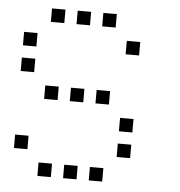

<svg xmlns="http://www.w3.org/2000/svg" viewBox="-49 -723 698 745"><g transform="rotate(5 300.0 -350.0)"><path d="M124.8 -676.2Q123.8 -676.2 123.8 -676.2Q123.8 -676.2 123.8 -675.2V-624.8Q123.8 -623.8 123.8 -623.8Q123.8 -623.8 124.8 -623.8H175.2Q176.2 -623.8 176.2 -623.8Q176.2 -623.8 176.2 -624.8V-675.2Q176.2 -676.2 176.2 -676.2Q176.2 -676.2 175.2 -676.2ZM224.8 -676.2Q223.8 -676.2 223.8 -676.2Q223.8 -676.2 223.8 -675.2V-624.8Q223.8 -623.8 223.8 -623.8Q223.8 -623.8 224.8 -623.8H275.2Q276.2 -623.8 276.2 -623.8Q276.2 -623.8 276.2 -624.8V-675.2Q276.2 -676.2 276.2 -676.2Q276.2 -676.2 275.2 -676.2ZM324.8 -676.2Q323.8 -676.2 323.8 -676.2Q323.8 -676.2 323.8 -675.2V-624.8Q323.8 -623.8 323.8 -623.8Q323.8 -623.8 324.8 -623.8H375.2Q376.2 -623.8 376.2 -623.8Q376.2 -623.8 376.2 -624.8V-675.2Q376.2 -676.2 376.2 -676.2Q376.2 -676.2 375.2 -676.2ZM24.8 -576.2Q23.8 -576.2 23.8 -576.2Q23.8 -576.2 23.8 -575.2V-524.8Q23.8 -523.8 23.8 -523.8Q23.8 -523.8 24.8 -523.8H75.2Q76.2 -523.8 76.2 -523.8Q76.2 -523.8 76.2 -524.8V-575.2Q76.2 -576.2 76.2 -576.2Q76.2 -576.2 75.2 -576.2ZM424.8 -576.2Q423.8 -576.2 423.8 -576.2Q423.8 -576.2 423.8 -575.2V-524.8Q423.8 -523.8 423.8 -523.8Q423.8 -523.8 424.8 -523.8H475.2Q476.2 -523.8 476.2 -523.8Q476.2 -523.8 476.2 -524.8V-575.2Q476.2 -576.2 476.2 -576.2Q476.2 -576.2 475.2 -576.2ZM24.8 -476.2Q23.8 -476.2 23.8 -476.2Q23.8 -476.2 23.8 -475.2V-424.8Q23.8 -423.8 23.8 -423.8Q23.8 -423.8 24.8 -423.8H75.2Q76.2 -423.8 76.2 -423.8Q76.2 -423.8 76.2 -424.8V-475.2Q76.2 -476.2 76.2 -476.2Q76.2 -476.2 75.2 -476.2ZM124.8 -376.2Q123.8 -376.2 123.8 -376.2Q123.8 -376.2 123.8 -375.2V-324.8Q123.8 -323.8 123.8 -323.8Q123.8 -323.8 124.8 -323.8H175.2Q176.2 -323.8 176.2 -323.8Q176.2 -323.8 176.2 -324.8V-375.2Q176.2 -376.2 176.2 -376.2Q176.2 -376.2 175.2 -376.2ZM224.8 -376.2Q223.8 -376.2 223.8 -376.2Q223.8 -376.2 223.8 -375.2V-324.8Q223.8 -323.8 223.8 -323.8Q223.8 -323.8 224.8 -323.8H275.2Q276.2 -323.8 276.2 -323.8Q276.2 -323.8 276.2 -324.8V-375.2Q276.2 -376.2 276.2 -376.2Q276.2 -376.2 275.2 -376.2ZM324.8 -376.2Q323.8 -376.2 323.8 -376.2Q323.8 -376.2 323.8 -375.2V-324.8Q323.8 -323.8 323.8 -323.8Q323.8 -323.8 324.8 -323.8H375.2Q376.2 -323.8 376.2 -323.8Q376.2 -323.8 376.2 -324.8V-375.2Q376.2 -376.2 376.2 -376.2Q376.2 -376.2 375.2 -376.2ZM424.8 -276.2Q423.8 -276.2 423.8 -276.2Q423.8 -276.2 423.8 -275.2V-224.8Q423.8 -223.8 423.8 -223.8Q423.8 -223.8 424.8 -223.8H475.2Q476.2 -223.8 476.2 -223.8Q476.2 -223.8 476.2 -224.8V-275.2Q476.2 -276.2 476.2 -276.2Q476.2 -276.2 475.2 -276.2ZM24.8 -176.2Q23.8 -176.2 23.8 -176.2Q23.8 -176.2 23.8 -175.2V-124.8Q23.8 -123.8 23.8 -123.8Q23.8 -123.8 24.8 -123.8H75.2Q76.2 -123.8 76.2 -123.8Q76.2 -123.8 76.2 -124.8V-175.2Q76.2 -176.2 76.2 -176.2Q76.2 -176.2 75.2 -176.2ZM424.8 -176.2Q423.8 -176.2 423.8 -176.2Q423.8 -176.2 423.8 -175.2V-124.8Q423.8 -123.8 423.8 -123.8Q423.8 -123.8 424.8 -123.8H475.2Q476.2 -123.8 476.2 -123.8Q476.2 -123.8 476.2 -124.8V-175.2Q476.2 -176.2 476.2 -176.2Q476.2 -176.2 475.2 -176.2ZM124.8 -76.2Q123.8 -76.2 123.8 -76.2Q123.8 -76.2 123.8 -75.2V-24.8Q123.8 -23.8 123.8 -23.8Q123.8 -23.8 124.8 -23.8H175.2Q176.2 -23.8 176.2 -23.8Q176.2 -23.8 176.2 -24.8V-75.2Q176.2 -76.2 176.2 -76.2Q176.2 -76.2 175.2 -76.2ZM224.8 -76.2Q223.8 -76.2 223.8 -76.2Q223.8 -76.2 223.8 -75.2V-24.8Q223.8 -23.8 223.8 -23.8Q223.8 -23.8 224.8 -23.8H275.2Q276.2 -23.8 276.2 -23.8Q276.2 -23.8 276.2 -24.8V-75.2Q276.2 -76.2 276.2 -76.2Q276.2 -76.2 275.2 -76.2ZM324.8 -76.2Q323.8 -76.2 323.8 -76.2Q323.8 -76.2 323.8 -75.2V-24.8Q323.8 -23.8 323.8 -23.8Q323.8 -23.8 324.8 -23.8H375.2Q376.2 -23.8 376.2 -23.8Q376.2 -23.8 376.2 -24.8V-75.2Q376.2 -76.2 376.2 -76.2Q376.2 -76.2 375.2 -76.2Z"/></g></svg>

Font: Doto Black
Style: Regular
Weight: 900
Monospace: yes
Version: Version 1.000